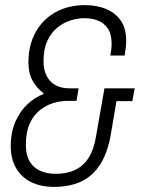

<svg xmlns="http://www.w3.org/2000/svg" viewBox="-20 -718 552 750"><path d="M190 12Q139 12 101 -7Q63 -26 42.5 -62Q22 -98 22 -147Q22 -202 40.5 -243.5Q59 -285 88.5 -312Q118 -339 149 -350L150 -354Q124 -373 107.5 -402.5Q91 -432 91 -474Q91 -528 108.5 -570Q126 -612 156 -640.5Q186 -669 225.5 -683.5Q265 -698 309 -698Q359 -698 395.5 -682.5Q432 -667 452.5 -636.5Q473 -606 473 -558Q473 -548 471.5 -533.5Q470 -519 467 -501H411Q414 -517 415 -527.5Q416 -538 416 -547Q416 -584 402 -605.5Q388 -627 364 -637Q340 -647 309 -647Q284 -647 256.5 -638.5Q229 -630 205 -611Q181 -592 165.5 -559.5Q150 -527 150 -479Q150 -444 163 -420Q176 -396 198.5 -384.5Q221 -373 251 -373H287L279 -324H244Q217 -324 188.5 -315.5Q160 -307 135.5 -287.5Q111 -268 96 -235Q81 -202 81 -152Q81 -113 95.5 -88Q110 -63 136.5 -51Q163 -39 198 -39Q242 -39 274 -54.5Q306 -70 326.5 -102Q347 -134 355 -185L388 -373H506L497 -323H435L412 -188Q400 -121 371.5 -76Q343 -31 298.5 -9.5Q254 12 190 12Z"/></svg>

Font: Archivo Condensed ExtraLight
Style: Italic
Weight: 250
Width: 3
Italic angle: -10°
Designer: Hector Gatti
Foundry: Omnibus-Type
Version: Version 2.001